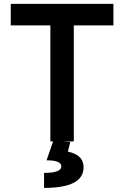

<svg xmlns="http://www.w3.org/2000/svg" viewBox="-20 -713 626 968"><path d="M233.9 0H247.6L214.8 95.2C265.1 95.2 289.1 105.5 289.1 126C289.1 147.5 260.7 158.7 202.1 158.7V234.4C335.4 234.4 401.4 199.7 401.4 130.4C401.4 88.4 375.5 63 322.3 51.3L334.5 2.4L295.4 0H352.1V-585H551.8V-693.4H34.2V-585H233.9Z"/></svg>

Font: Cascadia Code NF SemiBold
Style: Regular
Weight: 600
Monospace: yes
Designer: Aaron Bell
Foundry: Saja Typeworks
Version: Version 2404.023